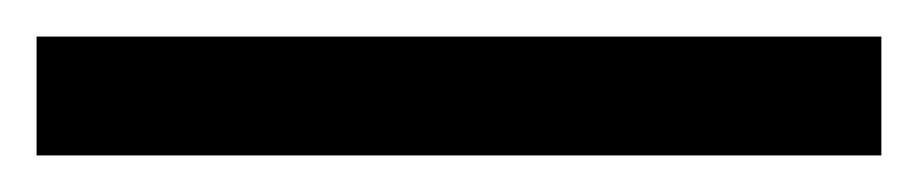

<svg xmlns="http://www.w3.org/2000/svg" viewBox="-24 -845 502 105"><path d="M458 -760H-4V-825H458Z"/></svg>

Font: Noto Sans Devanagari Condensed
Style: Regular
Weight: 400
Width: 3
Designer: Jelle Bosma - Monotype Design Team
Foundry: Monotype Imaging Inc.
Version: Version 2.004; ttfautohint (v1.8.4.7-5d5b)